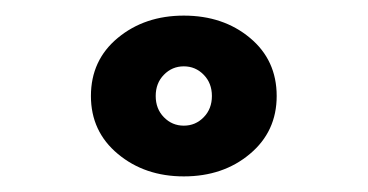

<svg xmlns="http://www.w3.org/2000/svg" viewBox="-20 -895 471 246"><path d="M215.5 -669Q165.5 -669 131 -697.8Q96.5 -726.5 96.5 -772Q96.5 -818 131 -846.5Q165.5 -875 215.5 -875Q266 -875 300.2 -846.5Q334.5 -818 334.5 -772Q334.5 -726.5 300.2 -697.8Q266 -669 215.5 -669ZM215.5 -734Q230.5 -734 241 -744.8Q251.5 -755.5 251.5 -772Q251.5 -788.5 241 -799.2Q230.5 -810 215.5 -810Q200.5 -810 190 -799.2Q179.5 -788.5 179.5 -772Q179.5 -755.5 190 -744.8Q200.5 -734 215.5 -734Z"/></svg>

Font: Spartan Thin Black
Style: Regular
Weight: 900
Version: Version 1.004